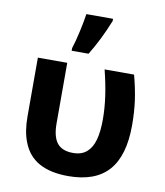

<svg xmlns="http://www.w3.org/2000/svg" viewBox="-89 -875 822 956"><g transform="rotate(10 322.5 -397.0)"><path d="M90.8 -120.6Q69.8 -172.9 69.8 -249V-546.4H218.3V-240.7Q218.3 -172.4 243.7 -140.9Q269 -109.4 324.2 -109.4Q368.7 -109.4 394.5 -133.3Q418.5 -154.3 430.2 -195.3Q441.9 -236.3 441.9 -299.8Q441.9 -356 433.3 -416Q424.8 -476.1 407.2 -546.4H556.2Q574.7 -476.6 582.5 -419.2Q590.3 -361.8 590.3 -295.9Q590.3 -141.6 523.7 -66.7Q457 8.3 320.3 8.3Q230.5 8.3 173.1 -23.4Q115.7 -55.2 90.8 -120.6ZM270 -801.8H404.8V-790.5Q364.3 -689.5 314.9 -609.4H229.5V-623Q240.7 -656.7 252.7 -710.4Q264.6 -764.2 270 -801.8Z"/></g></svg>

Font: Viking Open Sans
Style: Bold
Weight: 700
Foundry: Ascender Corporation
Version: Version 2.001